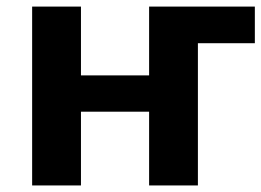

<svg xmlns="http://www.w3.org/2000/svg" viewBox="-20 -566 798 586"><path d="M227.1 -545.9V-335.9H435.1V-545.9H757.8V-434.1H584V0H435.1V-225.1H227.1V0H78.1V-545.9Z"/></svg>

Font: OpenSans-Bold
Style: Bold
Weight: 700
Foundry: Ascender Corporation
Version: Version 1.10